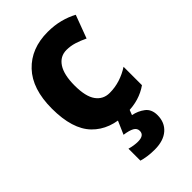

<svg xmlns="http://www.w3.org/2000/svg" viewBox="-240 -643 966 966"><g transform="rotate(-45 243.0 -160.0)"><path d="M290 10Q173 10 107 -58Q41 -126 41 -272Q41 -412 111 -486Q181 -560 299 -560Q346 -560 386.5 -549.5Q427 -539 460 -521L414 -398Q385 -412 357.5 -420.5Q330 -429 302 -429Q256 -429 230 -389.5Q204 -350 204 -273Q204 -195 230.5 -158.5Q257 -122 303 -122Q341 -122 377 -133.5Q413 -145 445 -166V-35Q414 -13 376 -1.5Q338 10 290 10ZM394 127Q394 179 359 209.5Q324 240 261 240Q234 240 210.5 236.5Q187 233 171 228V143Q203 152 230 152Q275 152 275 120Q275 101 257 91Q239 81 203 76L236 0H317L303 36Q339 43 366.5 64Q394 85 394 127Z"/></g></svg>

Font: Noto Sans Khmer UI SemiCondensed ExtraBold
Style: Regular
Weight: 800
Width: 4
Designer: Danh Hong and the Monotype Design Team
Foundry: Monotype Imaging Inc.
Version: Version 2.002; ttfautohint (v1.8.4.7-5d5b)